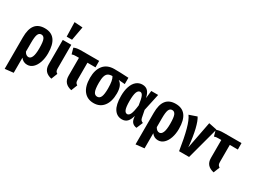

<svg xmlns="http://www.w3.org/2000/svg" viewBox="-61 -1633 3523 2661"><g transform="rotate(30 1701.0 -302.5)"><path d="M457 -266Q457 -187 435 -122.5Q413 -58 373.5 -21Q334 16 282 16Q218 16 179 -37V205L43 220V-285Q43 -417 93.5 -481.5Q144 -546 247 -546Q457 -546 457 -266ZM317 -265Q317 -370 300 -408.5Q283 -447 247 -447Q210 -447 194.5 -408.5Q179 -370 179 -276V-134Q205 -85 246 -85Q279 -85 298 -128.5Q317 -172 317 -265Z M676 -152Q676 -124 683.5 -109.5Q691 -95 710 -84L671 15Q606 1 573 -36.5Q540 -74 540 -140V-530H676ZM558 -825 690 -816 650 -596H564Z M1029 -84 990 15Q925 1 891.5 -36.5Q858 -74 858 -140V-427H817Q790 -427 777 -425Q764 -423 746 -417L720 -510Q743 -521 770.5 -525.5Q798 -530 851 -530H1122L1123 -427H994V-152Q994 -124 1002 -109.5Q1010 -95 1029 -84Z M1590 -429 1489 -437Q1527 -412 1544 -369Q1561 -326 1561 -261Q1561 -131 1503.5 -57.5Q1446 16 1345 16Q1244 16 1186.5 -56Q1129 -128 1129 -265Q1129 -392 1188.5 -465Q1248 -538 1363 -538Q1454 -538 1590 -530ZM1420 -261Q1420 -392 1387 -440Q1343 -440 1318 -424Q1293 -408 1281.5 -370.5Q1270 -333 1270 -265Q1270 -166 1288 -126Q1306 -86 1345 -86Q1384 -86 1402 -126.5Q1420 -167 1420 -261Z M1942 -408 1956 -530H2066L2007 -257L2030 -141Q2035 -118 2046.5 -106Q2058 -94 2077 -88L2033 15Q1950 4 1937 -78L1931 -117Q1914 -51 1882.5 -18Q1851 15 1798 15Q1718 15 1672.5 -53Q1627 -121 1627 -261Q1627 -348 1649 -412.5Q1671 -477 1712 -511.5Q1753 -546 1809 -546Q1864 -546 1896 -511.5Q1928 -477 1942 -408ZM1764 -261Q1764 -164 1779.5 -124.5Q1795 -85 1826 -85Q1854 -85 1873 -124.5Q1892 -164 1905 -270Q1891 -369 1874.5 -406.5Q1858 -444 1831 -444Q1798 -444 1781 -401Q1764 -358 1764 -261Z M2551 -266Q2551 -187 2529 -122.5Q2507 -58 2467.5 -21Q2428 16 2376 16Q2312 16 2273 -37V205L2137 220V-285Q2137 -417 2187.5 -481.5Q2238 -546 2341 -546Q2551 -546 2551 -266ZM2411 -265Q2411 -370 2394 -408.5Q2377 -447 2341 -447Q2304 -447 2288.5 -408.5Q2273 -370 2273 -276V-134Q2299 -85 2340 -85Q2373 -85 2392 -128.5Q2411 -172 2411 -265Z M2791 -110 2875 -545 3006 -518 2867 0H2707Q2676 -199 2642.5 -323Q2609 -447 2567 -503L2689 -545Q2721 -497 2748 -387.5Q2775 -278 2791 -110Z M3307 -84 3268 15Q3203 1 3169.5 -36.5Q3136 -74 3136 -140V-427H3095Q3068 -427 3055 -425Q3042 -423 3024 -417L2998 -510Q3021 -521 3048.5 -525.5Q3076 -530 3129 -530H3400L3401 -427H3272V-152Q3272 -124 3280 -109.5Q3288 -95 3307 -84Z"/></g></svg>

Font: Fira Sans Extra Condensed SemiBold
Style: Regular
Weight: 600
Width: 1
Designer: Carrois Corporate & Edenspiekermann AG
Foundry: Carrois Corporate GbR & Edenspiekermann AG
Version: Version 4.203